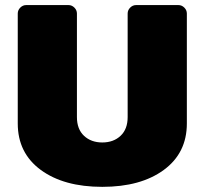

<svg xmlns="http://www.w3.org/2000/svg" viewBox="-20 -720 807 757"><path d="M50 -233.3V-666.7Q50 -680 60 -690Q70 -700 83.3 -700H250Q263.3 -700 273.3 -690Q283.3 -680 283.3 -666.7V-258.3Q283.3 -210.8 311.2 -184.6Q339.2 -158.3 383.3 -158.3Q427.5 -158.3 455.4 -184.6Q483.3 -210.8 483.3 -258.3V-666.7Q483.3 -680 493.3 -690Q503.3 -700 516.7 -700H683.3Q696.7 -700 706.7 -690Q716.7 -680 716.7 -666.7V-233.3Q716.7 -116.7 625.8 -50Q535 16.7 383.3 16.7Q231.7 16.7 140.8 -50Q50 -116.7 50 -233.3Z"/></svg>

Font: BoonTook Mon
Style: Regular
Weight: 400
Designer: Sungsit Sawaiwan
Foundry: FontUni
Version: Version 3.0